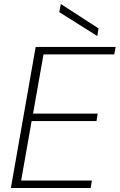

<svg xmlns="http://www.w3.org/2000/svg" viewBox="-20 -933 594 953"><path d="M34 0 157 -700H554L547 -663H196L144 -369H465L459 -332H137L85 -37H436L430 0ZM463 -754 274 -873 282 -913 469 -792Z"/></svg>

Font: DM Sans 24pt ExtraLight
Style: Italic
Weight: 250
Italic angle: -10°
Designer: Colophon Foundry, Jonny Pinhorn
Foundry: Colophon Foundry
Version: Version 4.004;gftools[0.9.30]